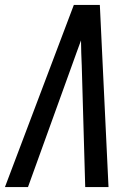

<svg xmlns="http://www.w3.org/2000/svg" viewBox="-35 -755 555 775"><path d="M-15 0 263 -735H368L403 0H309L295 -490Q294 -516 293 -541.5Q292 -567 292 -592Q283 -567 273.5 -541.5Q264 -516 255 -490L78 0Z"/></svg>

Font: Iosevka SS04 Medium Oblique
Style: Regular
Weight: 500
Italic angle: -9°
Monospace: yes
Designer: Belleve Invis
Foundry: Belleve Invis
Version: Version 19.0.0; ttfautohint (v1.8.4)